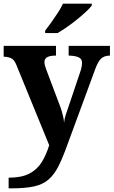

<svg xmlns="http://www.w3.org/2000/svg" viewBox="-20 -786 619 1046"><path d="M27 182Q97 182 139.5 160Q182 138 207 98Q232 58 248 5L68 -435Q57 -461 41 -468.5Q25 -476 4 -477H0V-536H285V-483H282Q254 -483 238 -475Q222 -467 222 -446Q222 -438 225.5 -426.5Q229 -415 232 -407L301 -224Q311 -199 316.5 -180Q322 -161 325 -146.5Q328 -132 329 -118Q331 -139 339.5 -165Q348 -191 351 -198L417 -394Q421 -404 424 -419Q427 -434 427 -443Q427 -465 409 -473.5Q391 -482 358 -483H354V-536H579V-483H575Q547 -482 530.5 -466.5Q514 -451 499 -410L348 0Q322 73 298.5 119.5Q275 166 244 192.5Q213 219 165.5 229.5Q118 240 44 240H27ZM226 -619Q241 -638 259.5 -664Q278 -690 295.5 -717Q313 -744 323 -766H480V-756Q471 -743 449.5 -723Q428 -703 401 -681Q374 -659 346 -639.5Q318 -620 294 -606H226Z"/></svg>

Font: Noto Naskh Arabic UI
Style: Regular
Weight: 400
Designer: Monotype Design Team, David Williams, Mohamad Dakak and Nizar Qandah
Foundry: Monotype Imaging Inc.
Version: Version 2.014